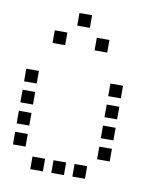

<svg xmlns="http://www.w3.org/2000/svg" viewBox="-85 -849 769 899"><g transform="rotate(10 300.0 -400.0)"><path d="M221 -780Q220 -780 220 -780Q220 -780 220 -779V-721Q220 -720 220 -720Q220 -720 221 -720H279Q280 -720 280 -720Q280 -720 280 -721V-779Q280 -780 280 -780Q280 -780 279 -780ZM121 -680Q120 -680 120 -680Q120 -680 120 -679V-621Q120 -620 120 -620Q120 -620 121 -620H179Q180 -620 180 -620Q180 -620 180 -621V-679Q180 -680 180 -680Q180 -680 179 -680ZM321 -680Q320 -680 320 -680Q320 -680 320 -679V-621Q320 -620 320 -620Q320 -620 321 -620H379Q380 -620 380 -620Q380 -620 380 -621V-679Q380 -680 380 -680Q380 -680 379 -680ZM21 -480Q20 -480 20 -480Q20 -480 20 -479V-421Q20 -420 20 -420Q20 -420 21 -420H79Q80 -420 80 -420Q80 -420 80 -421V-479Q80 -480 80 -480Q80 -480 79 -480ZM421 -480Q420 -480 420 -480Q420 -480 420 -479V-421Q420 -420 420 -420Q420 -420 421 -420H479Q480 -420 480 -420Q480 -420 480 -421V-479Q480 -480 480 -480Q480 -480 479 -480ZM21 -380Q20 -380 20 -380Q20 -380 20 -379V-321Q20 -320 20 -320Q20 -320 21 -320H79Q80 -320 80 -320Q80 -320 80 -321V-379Q80 -380 80 -380Q80 -380 79 -380ZM421 -380Q420 -380 420 -380Q420 -380 420 -379V-321Q420 -320 420 -320Q420 -320 421 -320H479Q480 -320 480 -320Q480 -320 480 -321V-379Q480 -380 480 -380Q480 -380 479 -380ZM21 -280Q20 -280 20 -280Q20 -280 20 -279V-221Q20 -220 20 -220Q20 -220 21 -220H79Q80 -220 80 -220Q80 -220 80 -221V-279Q80 -280 80 -280Q80 -280 79 -280ZM421 -280Q420 -280 420 -280Q420 -280 420 -279V-221Q420 -220 420 -220Q420 -220 421 -220H479Q480 -220 480 -220Q480 -220 480 -221V-279Q480 -280 480 -280Q480 -280 479 -280ZM21 -180Q20 -180 20 -180Q20 -180 20 -179V-121Q20 -120 20 -120Q20 -120 21 -120H79Q80 -120 80 -120Q80 -120 80 -121V-179Q80 -180 80 -180Q80 -180 79 -180ZM421 -180Q420 -180 420 -180Q420 -180 420 -179V-121Q420 -120 420 -120Q420 -120 421 -120H479Q480 -120 480 -120Q480 -120 480 -121V-179Q480 -180 480 -180Q480 -180 479 -180ZM121 -80Q120 -80 120 -80Q120 -80 120 -79V-21Q120 -20 120 -20Q120 -20 121 -20H179Q180 -20 180 -20Q180 -20 180 -21V-79Q180 -80 180 -80Q180 -80 179 -80ZM221 -80Q220 -80 220 -80Q220 -80 220 -79V-21Q220 -20 220 -20Q220 -20 221 -20H279Q280 -20 280 -20Q280 -20 280 -21V-79Q280 -80 280 -80Q280 -80 279 -80ZM321 -80Q320 -80 320 -80Q320 -80 320 -79V-21Q320 -20 320 -20Q320 -20 321 -20H379Q380 -20 380 -20Q380 -20 380 -21V-79Q380 -80 380 -80Q380 -80 379 -80Z"/></g></svg>

Font: Doto Black Medium
Style: Regular
Weight: 500
Monospace: yes
Version: Version 1.000